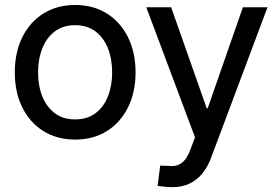

<svg xmlns="http://www.w3.org/2000/svg" viewBox="-20 -559 1137 785"><path d="M287.1 11.7Q213.4 11.7 157.7 -22.9Q102.1 -57.6 71.3 -119.6Q40.5 -181.6 40.5 -262.7Q40.5 -344.7 71.3 -407Q102.1 -469.2 157.7 -503.9Q213.4 -538.6 287.1 -538.6Q361.3 -538.6 416.7 -503.9Q472.2 -469.2 503.2 -407Q534.2 -344.7 534.2 -262.7Q534.2 -181.6 503.2 -119.6Q472.2 -57.6 416.7 -22.9Q361.3 11.7 287.1 11.7ZM287.1 -70.8Q336.4 -70.8 370.1 -95.9Q403.8 -121.1 421.1 -164.6Q438.5 -208 438.5 -262.7Q438.5 -318.4 421.1 -361.8Q403.8 -405.3 370.1 -430.7Q336.4 -456.1 287.1 -456.1Q238.3 -456.1 204.6 -430.9Q170.9 -405.8 153.3 -362.1Q135.7 -318.4 135.7 -262.7Q135.7 -207.5 153.3 -164.3Q170.9 -121.1 204.3 -95.9Q237.8 -70.8 287.1 -70.8ZM687 206.1Q668.5 206.1 652.3 204.3Q636.2 202.6 624.5 201.2L634.8 118.2L667 119.1Q700.2 123.5 721.9 107.9Q743.7 92.3 757.8 54.2L777.3 2.4L578.1 -529.3H679.7L825.2 -116.2H829.1L973.1 -529.3H1073.7L842.8 86.9Q828.1 125.5 805.7 152.1Q783.2 178.7 753.2 192.4Q723.1 206.1 687 206.1Z"/></svg>

Font: Inter Cardless Tabular
Style: Regular
Weight: 400
Designer: Rasmus Andersson
Foundry: rsms
Version: Version 4.000;git-4fc901f